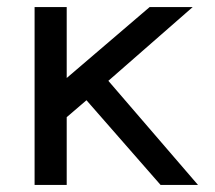

<svg xmlns="http://www.w3.org/2000/svg" viewBox="-20 -524 610 544"><path d="M541 0 287 -295 526 -504H404L169 -303V-504H78V0H169V-192L225 -240L435 0Z"/></svg>

Font: Hibana SubMedium
Style: Regular
Weight: 500
Width: 6
Designer: pygmalion
Foundry: ybstudio
Version: Version 0.930;hotconv 1.0.109;makeotfexe 2.5.65596